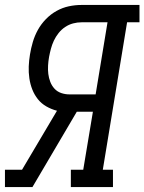

<svg xmlns="http://www.w3.org/2000/svg" viewBox="-28 -755 583 775"><path d="M-8 0V-70H61L202 -308Q179 -314 159 -325.5Q139 -337 125 -354.5Q111 -372 102.5 -393.5Q94 -415 90.5 -439Q87 -463 88 -487Q89 -511 93 -535Q97 -560 104.5 -585.5Q112 -611 125 -634.5Q138 -658 157.5 -678Q177 -698 200.5 -711Q224 -724 249.5 -729.5Q275 -735 301 -735H535V-665H485L387 -70H428V0H258V-70H308L347 -304H282L103 0ZM252 -374H358L406 -665H301Q284 -665 267 -660.5Q250 -656 235 -646Q220 -636 208.5 -621.5Q197 -607 189.5 -591Q182 -575 177.5 -558Q173 -541 170 -525Q167 -508 166 -490.5Q165 -473 167 -456.5Q169 -440 175 -424.5Q181 -409 192 -397Q203 -385 219 -379.5Q235 -374 252 -374Z"/></svg>

Font: Iosevka Slab
Style: Italic
Weight: 400
Italic angle: -9°
Monospace: yes
Designer: Belleve Invis
Foundry: Belleve Invis
Version: Version 11.1.0; ttfautohint (v1.8.3)